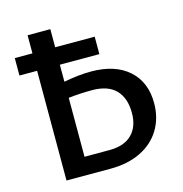

<svg xmlns="http://www.w3.org/2000/svg" viewBox="-99 -749 801 840"><g transform="rotate(-15 301.0 -329.0)"><path d="M558 -228Q558 -161 526.5 -109Q495 -57 436.5 -28.5Q378 0 299 0H100V-497H20V-576H100V-658H203V-576H382V-497H203V-420Q270 -433 327 -433Q435 -433 496.5 -378.5Q558 -324 558 -228ZM453 -212Q453 -279 417.5 -316Q382 -353 309 -353Q255 -353 203 -347V-80H316Q383 -80 418 -115Q453 -150 453 -212Z"/></g></svg>

Font: Ysabeau SC Semibold
Style: Regular
Weight: 600
Designer: Christian Thalmann (Catharsis Fonts)
Version: Version 0.003